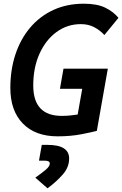

<svg xmlns="http://www.w3.org/2000/svg" viewBox="-20 -723 657 1032"><path d="M289.6 9.8Q169.9 9.8 102.8 -59.1Q35.6 -127.9 35.6 -250.5Q35.6 -348.1 63 -430.7Q90.3 -513.2 142.1 -574.5Q193.8 -635.7 266.8 -669.4Q339.8 -703.1 430.7 -703.1Q502 -703.1 545.9 -681.6Q589.8 -660.2 616.7 -627L541 -534.7Q518.6 -559.6 487.3 -576.4Q456.1 -593.3 414.1 -593.3Q341.8 -593.3 283.9 -551Q226.1 -508.8 192.4 -434.3Q158.7 -359.9 158.7 -263.2Q158.7 -100.1 312 -100.1Q335.4 -100.1 356.9 -102.3Q378.4 -104.5 397.5 -107.4L421.9 -245.6H302.2L321.3 -354H559.6L500.5 -19.5Q477.1 -13.2 418.9 -1.7Q360.8 9.8 289.6 9.8ZM235.4 289.1 169.9 231.9Q205.1 207 226.3 189Q247.6 170.9 247.6 155.8Q247.6 140.6 221.2 140.6H189.5L204.6 55.7H235.4Q351.6 55.7 351.6 128.9Q351.6 176.3 317.1 215.3Q282.7 254.4 235.4 289.1Z"/></svg>

Font: Cascadia Code NF SemiBold
Style: Italic
Weight: 600
Italic angle: -10°
Monospace: yes
Designer: Aaron Bell
Foundry: Saja Typeworks
Version: Version 2404.023; ttfautohint (v1.8.4)